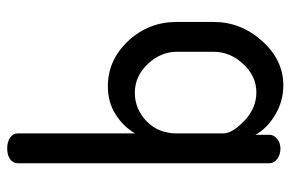

<svg xmlns="http://www.w3.org/2000/svg" viewBox="-157 -643 808 534"><g transform="rotate(-90 247.0 -376.0)"><path d="M143 -731V-404Q161 -436 195 -458Q229 -480 274 -480Q347 -480 400 -423.5Q453 -367 453 -288V-186Q453 -110 400 -51Q347 8 277 8Q232 8 194 -15Q156 -38 139 -70V-30Q139 -18 127.5 -9Q116 0 101 0Q84 0 72 -9Q60 -18 60 -30V-731Q60 -744 71.5 -752Q83 -760 101 -760Q119 -760 131 -752Q143 -744 143 -731ZM370 -186V-288Q370 -333 336 -369Q302 -405 256 -405Q211 -405 177 -372.5Q143 -340 143 -288V-159Q143 -134 178 -100.5Q213 -67 257 -67Q302 -67 336 -103.5Q370 -140 370 -186Z"/></g></svg>

Font: Dosis
Style: Medium
Weight: 500
Designer: Edgar Tolentino, Pablo Impallari, Igino Marini
Foundry: Edgar Tolentino, Pablo Impallari, Igino Marini
Version: Version 1.007